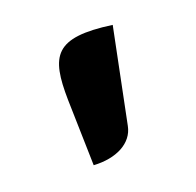

<svg xmlns="http://www.w3.org/2000/svg" viewBox="-49 -751 323 316"><g transform="rotate(-15 113.0 -593.0)"><path d="M166 -700C67 -705 55 -677 63 -600L76 -485C115 -486 144 -504 147 -533Z"/></g></svg>

Font: Mesarto
Style: Regular
Weight: 700
Designer: Mohamed Gaber
Foundry: Kief Type Foundry
Version: Version 2.020